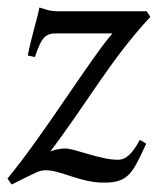

<svg xmlns="http://www.w3.org/2000/svg" viewBox="-22 -477 421 512"><path d="M369 -447H131C108 -447 95 -454 83 -457C78 -429 64 -388 52 -329L71 -325C90 -381 100 -388 131 -388H278C220 -322 95 -118 -2 -1L9 15C21 9 32 4 41 -1L66 -13C79 -20 89 -23 100 -23C141 -23 191 10 255 10C320 10 331 -14 368 -94L351 -104C324 -54 305 -51 292 -51C244 -51 178 -81 152 -81C132 -81 113 -74 112 -73C213 -206 272 -317 379 -432Z"/></svg>

Font: Oxford Ugaritic Clay
Style: Regular
Weight: 400
Designer: Jacob Thomas
Foundry: Bengal Creative Media Limited
Version: Version 1.000